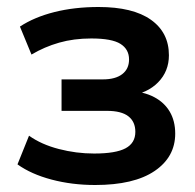

<svg xmlns="http://www.w3.org/2000/svg" viewBox="-20 -519 559 549"><path d="M252 10Q186 10 127.5 -5.5Q69 -21 30 -49L63 -131Q98 -106 148 -93Q198 -80 249 -80Q311 -80 339 -95Q367 -110 367 -142Q367 -171 347 -186.5Q327 -202 286 -202H156V-292H274Q310 -292 329.5 -307Q349 -322 349 -349Q349 -378 324.5 -393.5Q300 -409 241 -409Q191 -409 149 -397Q107 -385 70 -363L37 -443Q78 -470 135.5 -484.5Q193 -499 262 -499Q360 -499 411.5 -462.5Q463 -426 463 -361Q463 -315 432 -283.5Q401 -252 349 -245V-259Q391 -257 420.5 -241.5Q450 -226 465.5 -199.5Q481 -173 481 -137Q481 -70 422 -30Q363 10 252 10Z"/></svg>

Font: Nunito Sans 12pt ExtraLight
Style: Regular
Weight: 200
Designer: Vernon Adams
Foundry: Vernon Adams
Version: Version 3.101;gftools[0.9.27]